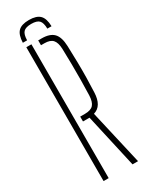

<svg xmlns="http://www.w3.org/2000/svg" viewBox="-237 -955 766 994"><g transform="rotate(-30 146.0 -458.0)"><path d="M140.5 -915.5Q185 -915.5 205 -895.5Q225 -875.5 226 -829H201Q200.5 -864 187.5 -878Q174.5 -892 140.5 -892Q107 -892 93.8 -878Q80.5 -864 80 -829H54.5Q56 -875.5 75.8 -895.5Q95.5 -915.5 140.5 -915.5ZM231.5 0 159.5 -320.5H120.5V-349.5H149Q184.5 -349.5 199.5 -366.2Q214.5 -383 216 -421Q217.5 -467.5 218 -514Q218.5 -560.5 218 -607Q217.5 -653.5 216 -699.5Q214.5 -737.5 199.5 -754.2Q184.5 -771 150 -771H129.5V-800H150Q199 -800 221.8 -776.5Q244.5 -753 246.5 -698.5Q248.5 -647 249.2 -599Q250 -551 249.2 -507Q248.5 -463 246.5 -422Q243.5 -342 189.5 -326.5L264.5 0ZM58.5 0V-800H89V0Z"/></g></svg>

Font: Big Shoulders Stencil Display Thin ExtraLight
Style: Regular
Weight: 250
Version: Version 2.001